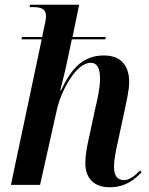

<svg xmlns="http://www.w3.org/2000/svg" viewBox="-20 -780 629 810"><path d="M442 10C509 10 547 -22 577 -53L571 -61C548 -37 525 -20 503 -20C475 -20 461 -40 461 -76C461 -105 468 -141 477 -181L507 -320C514 -355 525 -400 525 -434C525 -495 497 -546 419 -546C332 -546 283 -495 237 -398H234C241 -424 259 -498 267 -538L283 -614H424L426 -624H286L314 -760H107L105 -750H119C157 -750 174 -740 174 -712C174 -703 172 -688 167 -668L158 -624H73L71 -614H156L26 0H149L221 -322C240 -401 302 -515 362 -515C396 -515 402 -482 402 -447C402 -408 390 -356 383 -328L358 -211C346 -160 340 -124 340 -91C340 -29 376 10 442 10Z"/></svg>

Font: Noto Serif Display SemiCondensed SemiBold
Style: Italic
Weight: 600
Width: 4
Italic angle: -12°
Designer: Monotype Design Team
Foundry: Monotype Imaging Inc.
Version: Version 2.009